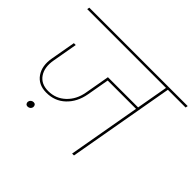

<svg xmlns="http://www.w3.org/2000/svg" viewBox="-155 -986 1232 1232"><g transform="rotate(45 461.5 -370.0)"><path d="M27 -724 30 -740H923L920 -724H759L631 0H614L701 -493H444L417 -340Q402 -258 349 -208Q296 -158 218 -159Q147 -160 112 -211Q77 -262 91 -340L121 -509H138L108 -339Q95 -266 126 -220.5Q157 -175 222 -175Q290 -175 338.5 -220.5Q387 -266 400 -339L430 -509H704L742 -724ZM178 -35Q180 -46 188 -52.5Q196 -59 207 -59Q217 -59 222.5 -52Q228 -45 227 -35Q226 -25 218 -18Q210 -11 199 -11Q188 -11 182.5 -18Q177 -25 178 -35Z"/></g></svg>

Font: Poppins Thin
Style: Italic
Weight: 250
Italic angle: -10°
Designer: Ninad Kale (Devanagari), Jonny Pinhorn (Latin)
Foundry: Indian Type Foundry
Version: Version 3.200;PS 1.000;hotconv 16.6.54;makeotf.lib2.5.65590